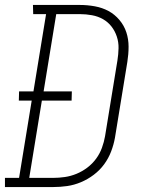

<svg xmlns="http://www.w3.org/2000/svg" viewBox="-53 -755 573 775"><path d="M-33 0V-37H24L75 -349H23L24 -386H82L133 -698H81L80 -735H269Q300 -735 330 -729.5Q360 -724 385 -710.5Q410 -697 429 -674.5Q448 -652 457 -624.5Q466 -597 466 -566.5Q466 -536 461 -505L411 -199Q406 -171 395.5 -143.5Q385 -116 367.5 -92Q350 -68 325.5 -49.5Q301 -31 273.5 -19.5Q246 -8 218 -4Q190 0 162 0ZM65 -37H162Q185 -37 209 -40.5Q233 -44 256 -53.5Q279 -63 299.5 -78.5Q320 -94 335 -114.5Q350 -135 358.5 -158.5Q367 -182 371 -205L421 -511Q425 -536 425.5 -560.5Q426 -585 418.5 -607.5Q411 -630 397 -648Q383 -666 363 -677.5Q343 -689 318.5 -693.5Q294 -698 270 -698H174L123 -386H237L236 -349H116Z"/></svg>

Font: Iosevka Curly Slab Extralight
Style: Italic
Weight: 200
Italic angle: -9°
Monospace: yes
Designer: Belleve Invis
Foundry: Belleve Invis
Version: Version 22.1.2; ttfautohint (v1.8.4)